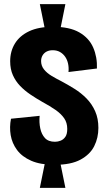

<svg xmlns="http://www.w3.org/2000/svg" viewBox="-20 -791 519 925"><path d="M198 -642 172 -771H295L269 -642ZM172 114 198 -14H269L295 114ZM244 3Q175 3 130.5 -16.5Q86 -36 62 -68.5Q38 -101 31.5 -140Q25 -179 33 -219L171 -233Q168 -201 174 -172.5Q180 -144 196.5 -126Q213 -108 245 -108Q259 -108 272.5 -113.5Q286 -119 295 -132Q304 -145 304 -170Q304 -200 289 -221.5Q274 -243 247.5 -261.5Q221 -280 184 -300Q154 -317 126 -336Q98 -355 76.5 -377.5Q55 -400 42 -429Q29 -458 29 -496Q29 -544 52 -581.5Q75 -619 120.5 -640.5Q166 -662 236 -662Q315 -662 362 -635Q409 -608 429 -562Q449 -516 447 -461L310 -444Q312 -465 308 -484Q304 -503 294 -517.5Q284 -532 269 -540.5Q254 -549 234 -549Q217 -549 204.5 -542.5Q192 -536 185 -524Q178 -512 178 -497Q178 -474 192 -456.5Q206 -439 228.5 -425.5Q251 -412 275 -400Q307 -383 339 -363Q371 -343 397 -316.5Q423 -290 438.5 -255Q454 -220 454 -175Q454 -127 434 -87Q414 -47 368 -22Q322 3 244 3Z"/></svg>

Font: Bricolage Grotesque Condensed ExtraBold
Style: Regular
Weight: 800
Width: 3
Designer: Mathieu Triay
Foundry: Atelier Triay
Version: Version 1.000;gftools[0.9.30]